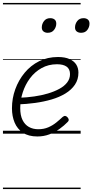

<svg xmlns="http://www.w3.org/2000/svg" viewBox="-20 -905 626 1300"><path d="M233 19Q173 19 135 -6.5Q97 -32 79 -75Q61 -118 61 -172Q61 -239 83.5 -301Q106 -363 147 -412.5Q188 -462 245 -490.5Q302 -519 373 -519Q420 -519 451 -505Q482 -491 496.5 -467.5Q511 -444 511 -413Q511 -367 487.5 -332Q464 -297 423 -272Q382 -247 329 -231.5Q276 -216 217 -208Q158 -200 98 -198L111 -243Q162 -245 211.5 -252Q261 -259 304.5 -272Q348 -285 382 -303.5Q416 -322 435 -347Q454 -372 454 -403Q454 -437 431.5 -453.5Q409 -470 366 -470Q308 -470 261.5 -444Q215 -418 183 -375Q151 -332 134 -279.5Q117 -227 117 -173Q117 -124 132.5 -92.5Q148 -61 175.5 -45.5Q203 -30 239 -30Q277 -30 307 -43Q337 -56 361 -75.5Q385 -95 404 -113Q414 -121 421.5 -120Q429 -119 436 -112Q443 -105 445 -96.5Q447 -88 438 -79Q415 -55 383 -32Q351 -9 313.5 5Q276 19 233 19ZM303 -683Q286 -683 274.5 -692Q263 -701 263 -719Q263 -743 278 -762.5Q293 -782 320 -782Q338 -782 349.5 -773Q361 -764 361 -745Q361 -722 346 -702.5Q331 -683 303 -683ZM529 -683Q511 -683 499.5 -692Q488 -701 488 -719Q488 -743 503 -762.5Q518 -782 546 -782Q563 -782 574.5 -773Q586 -764 586 -745Q586 -722 571.5 -702.5Q557 -683 529 -683ZM0 365H526V375H0ZM0 -20H526V0H0ZM0 -505H526V-500H0ZM0 -885H526V-875H0Z"/></svg>

Font: Playwrite DK Loopet Guides
Style: Regular
Weight: 400
Designer: Veronika Burian, José Scaglione
Foundry: TypeTogether
Version: Version 1.003